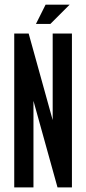

<svg xmlns="http://www.w3.org/2000/svg" viewBox="-20 -812 373 832"><path d="M125 -375V0H41.7V-666.7H104.2L208.3 -291.7V-666.7H291.7V0H229.2ZM135.8 -708.3 177.5 -791.7H281.7L198.3 -708.3Z"/></svg>

Font: Yulong
Style: Regular
Weight: 400
Designer: GGBotNet
Foundry: f0n7.com
Version: 1.00